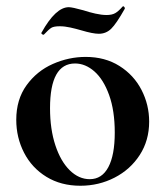

<svg xmlns="http://www.w3.org/2000/svg" viewBox="-20 -581 529 614"><path d="M32 -198Q32 -263 65 -308.5Q98 -354 149 -376.5Q200 -399 254 -399Q316 -399 362 -370Q408 -341 432.5 -293.5Q457 -246 457 -192Q457 -132 427 -85.5Q397 -39 346.5 -13Q296 13 237 13Q175 13 128.5 -15.5Q82 -44 57 -92.5Q32 -141 32 -198ZM347 -157Q347 -227 329 -277Q311 -327 282 -352.5Q253 -378 220 -378Q140 -378 140 -235Q140 -168 157 -116.5Q174 -65 203 -36.5Q232 -8 267 -8Q306 -8 326.5 -46.5Q347 -85 347 -157ZM372 -560 374 -561Q376 -561 378 -558Q380 -555 379 -553Q352 -505 335.5 -489Q319 -473 296 -473Q277 -473 240 -484Q223 -489 205 -493Q187 -497 171 -497Q152 -497 144 -492Q136 -487 120 -470H119Q116 -470 113.5 -472.5Q111 -475 113 -477Q158 -558 200 -558Q211 -558 247 -548Q265 -542 285 -537.5Q305 -533 321 -533Q338 -533 348.5 -539Q359 -545 372 -560Z"/></svg>

Font: Cormorant Garamond
Style: Bold
Weight: 700
Designer: Christian Thalmann (Catharsis Fonts)
Foundry: Catharsis Fonts
Version: Version 4.000